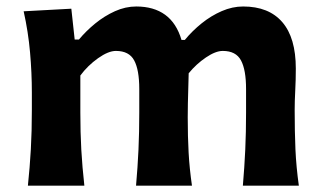

<svg xmlns="http://www.w3.org/2000/svg" viewBox="-20 -587 1018 607"><path d="M747.8 0H924.8Q916.5 -59.3 914 -115.1Q911.6 -170.9 911.6 -239.5Q911.6 -267.4 913.4 -300.9Q915.2 -334.3 915.2 -370.2Q915.2 -467.7 872.4 -517.1Q829.7 -566.5 748.6 -566.5Q714.7 -566.5 681.1 -551.9Q647.6 -537.4 617.6 -513.3Q587.7 -489.2 564.3 -460.8H553.8Q538.1 -514 502.1 -540.3Q466 -566.5 410.7 -566.5Q376.8 -566.5 343.5 -551.6Q310.3 -536.6 281.1 -512.8Q251.9 -488.9 229.6 -462.1H216.1L205.5 -559.5L54.8 -551.3Q69.4 -485.6 75 -421.3Q80.7 -357 80.7 -294.5V-239.5Q80.7 -170.9 77.5 -115.1Q74.4 -59.3 68.2 0H246.7Q240.1 -59.3 237 -114Q234 -168.8 234 -231.3V-348.3Q257.3 -379.7 289.9 -402.9Q322.5 -426 346.4 -426Q388.2 -426 404.2 -396Q420.3 -366.1 420.3 -305.5V-231.3Q420.3 -168.8 417.8 -114Q415.3 -59.3 410.1 0H586.9Q579.1 -53.8 576.3 -104.5Q573.5 -155.3 573.5 -216.2Q573.5 -236.2 574 -260.7Q574.5 -285.1 575.3 -309.9Q576 -334.6 576.5 -355.3Q600.4 -384.6 631 -405.3Q661.6 -426 684.3 -426Q725.9 -426 741.9 -396Q757.9 -366.1 757.9 -305.5V-231.3Q757.9 -168.8 755.4 -114Q752.9 -59.3 747.8 0Z"/></svg>

Font: Pinar-VF-FD
Style: Regular
Weight: 300
Designer: Amin Abedi
Version: Version 3.0